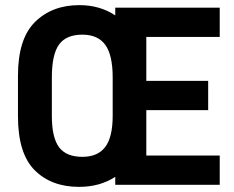

<svg xmlns="http://www.w3.org/2000/svg" viewBox="-20 -720 911 748"><path d="M550 -576V-405H791V-291H550V-114H836V0H429V-31Q369 8 288 8Q180 8 115 -57Q50 -122 50 -267V-425Q50 -569 116.5 -634.5Q183 -700 289 -700Q369 -700 429 -660V-690H836V-576ZM419 -418Q419 -506 390 -545.5Q361 -585 301 -585Q238 -585 210 -546.5Q182 -508 182 -418V-269Q182 -184 210 -146.5Q238 -109 301 -109Q361 -109 390 -147.5Q419 -186 419 -269Z"/></svg>

Font: D-DIN
Style: DIN-Bold
Weight: 700
Designer: Charles Nix
Foundry: Datto Inc.
Version: Version 1.00